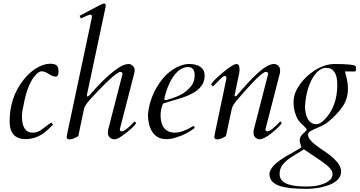

<svg xmlns="http://www.w3.org/2000/svg" viewBox="-20 -824 2168 1155"><path d="M315 -363C326.3 -363 332 -372.7 332 -392C332 -429.5 319.1 -439.8 283.5 -440.5H281.5C265 -440.5 247.6 -436.7 229 -429C189.7 -413 153.7 -384.3 121 -343C65.7 -273 38 -190 38 -94C38 -22.7 70.3 13 135 13C167.7 13 199.7 3.7 231 -15C246.3 -24.3 269 -44 299 -74L289 -87C265.3 -72.4 253.4 -60.4 227 -42C211.7 -31.3 195 -26 177 -26C133.7 -26 112 -59 112 -125C112 -143 117.2 -174.8 127.5 -220.5C142.1 -285.2 162.3 -341.3 199.5 -378.5C210.5 -389.5 221 -395 231 -395C264 -395 283.2 -363 315 -363Z M717 -381V-379L630 -41C629.3 -36.3 629 -29.8 629 -21.5C629 -2.9 647.8 14 667.5 14C678.5 14 691.7 8.8 707 -1.5C731.2 -17.8 786.1 -58.3 799 -84L790 -94L782 -86C749.3 -51.3 726.3 -34 713 -34C705 -34 701 -37.7 701 -45V-47L788 -385C789.3 -389 790 -395.3 790 -404C790 -422.2 771.7 -439 753 -439C733.7 -439 709.7 -428.7 681 -408C652.3 -387.3 621.7 -360.7 589 -328C566.7 -305.7 542.5 -278.5 523.5 -257C515.8 -248.3 510.3 -244 507 -244C503.7 -244 502 -245.7 502 -249L613 -772C615 -781.3 616 -786.3 616 -787C616 -798 612.8 -803.5 606.4 -803.5C599.5 -803.5 550.4 -778.7 459 -729L466 -713C498 -728.3 517.2 -736 523.5 -736C529.8 -736 533 -732 533 -724C533 -720.7 532.3 -716.3 531 -711L389 -42C388.1 -36.4 381 -6.6 381 0C381 9.3 387 14.2 399 14.5H399.9C411.8 14.5 428.9 8 451 -5L485 -168C487 -177.3 492 -187.5 500 -198.5C524.9 -232.7 609.4 -319 644 -350C657.3 -362 669.3 -371.8 680 -379.5C690.7 -387.2 698.2 -391.2 702.5 -391.5C709.8 -392.1 717 -387.5 717 -381Z M1151 -371.5C1151 -348.5 1145.5 -328.8 1134.5 -312.5C1123.5 -296.2 1107.5 -280.5 1086.5 -265.5C1065.5 -250.5 1030.3 -236 981 -222C972.3 -222 968 -224.7 968 -230C984.7 -299.3 1008.7 -351 1040 -385C1055.4 -402.5 1081.2 -420.6 1110.4 -420.6C1140.1 -420.6 1151 -401.9 1151 -371.5ZM945.9 -130.5C945.9 -154.3 951 -177.8 961 -201C1010.5 -218.3 1069.5 -230.7 1116.5 -252C1162.9 -273 1211 -304.5 1211 -370.5C1211 -417.6 1170.6 -439 1119 -439C1117.8 -439 1116.6 -439.1 1115.4 -439.1C1098.3 -439.1 1079.5 -434.7 1059 -426C1015.7 -408 978.7 -378.3 948 -337C902.7 -275 876.7 -208 870 -136C870 -57.5 901.2 13 978 13C998 13 1017.3 10 1036 4C1079.3 -8.7 1118 -28.3 1152 -55L1145 -67C1100.3 -39.7 1062.7 -26 1032 -26C972.3 -26 945.9 -68.3 945.9 -130.5Z M1593 -381V-379L1506 -41C1505.3 -36.3 1505 -29.8 1505 -21.5C1505 -3.7 1522.5 14 1541 14C1559 14 1584.2 0.8 1616.5 -25.5C1648.8 -51.8 1668.3 -71.3 1675 -84L1666 -94L1658 -86C1625.3 -51.3 1602.3 -34 1589 -34C1581 -34 1577 -37.7 1577 -45V-47L1664 -385C1664.7 -389 1665 -395.3 1665 -404C1665 -422.2 1647.8 -439 1629 -439C1609 -439 1585.8 -428.8 1559.5 -408.5C1533.2 -388.2 1504.7 -361.3 1474 -328C1450.2 -303 1423.6 -270.9 1403.5 -248C1399.9 -243.9 1391 -242.1 1391 -250C1401 -298.1 1407.4 -326.1 1414.5 -363C1418 -381.3 1421 -385.6 1421 -407C1421 -428.3 1415 -439 1403 -439C1389 -439 1361.8 -422.2 1321.5 -388.5C1281.2 -354.8 1257.3 -330.7 1250 -316L1261 -304L1306.5 -349.5C1318.2 -361.2 1326.3 -367 1331 -367C1338.3 -367 1342 -362.3 1342 -353V-351L1277 -42C1276.1 -36.4 1269 -6.6 1269 0C1269 9.3 1275 14.2 1287 14.5H1287.9C1299.9 14.5 1316.9 8 1339 -5L1374 -168C1376 -177.3 1379.8 -186.3 1385.5 -195C1405.3 -225.3 1493.9 -322.7 1522 -350C1534.7 -362 1546 -371.8 1556 -379.5C1566 -387.2 1573.3 -391.2 1578 -391.5C1585.6 -392 1593 -387.7 1593 -381Z M1815 -185C1819.1 -262.6 1841 -332.3 1875 -376C1896.3 -402.7 1919 -416 1943 -416C1987 -415.3 2009 -381.3 2009 -314C2009 -226 1983 -155.7 1931 -103C1914.3 -85.7 1898.3 -77 1883 -77C1833.8 -77 1815 -129.5 1815 -185ZM1662 222.5C1662 196.2 1672.3 173 1693 153C1709.9 134.8 1734.6 119.4 1756 106C1773.1 95.3 1793.8 84.6 1808 74C1843.9 98.4 1879.7 123 1916 147C1959 176.6 1980.5 201.5 1980.5 221.9C1980.5 241.5 1970.3 257.5 1950 270C1918.7 288.7 1876.8 298 1824.5 298C1746.5 298 1662 288 1662 222.5ZM1793 61C1786.3 67.7 1763.3 81.7 1724 103C1642 147.7 1601 188 1601 224C1601 258 1623 282 1667 296C1701 306.7 1752.7 312 1822 312C1852.7 312 1882.3 309 1911 303C1991.7 285.7 2032 253.3 2032 206C2031.3 170 1998 130 1932 86C1902.4 65.9 1869.1 44.3 1847.5 19C1837.8 7.7 1833 -2.7 1833 -12C1833 -21.3 1837.2 -28.7 1845.5 -34C1853.8 -39.3 1870.7 -47.3 1896 -58C1921.3 -68.7 1940.3 -79.3 1953 -90C1990.3 -120.7 2019.7 -151.7 2041 -183C2062.3 -214.3 2073 -250.3 2073 -291C2073 -335.3 2062.7 -363.3 2055 -394H2112C2118 -394 2121 -396.3 2121 -401V-423C2121 -433.7 2078.3 -439 1993 -439C1906.7 -439 1826 -374.8 1786 -319C1765 -289.8 1746 -254.6 1746 -208C1746 -187.3 1748.3 -168.8 1753 -152.5C1765.2 -109.8 1775.1 -95.4 1809 -65C1820.3 -53.7 1826 -46.7 1826 -44C1826 -42.7 1820.2 -36.3 1808.5 -25C1791.9 -8.8 1783 -1.3 1783 22.5C1783 36.7 1790.4 49.2 1793 61Z"/></svg>

Font: fbb
Style: Italic
Weight: 400
Italic angle: -12°
Designer: David J. Perry, Michael Sharpe
Version: Version 0.991